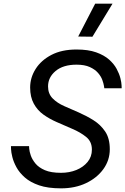

<svg xmlns="http://www.w3.org/2000/svg" viewBox="-20 -1021 686 1051"><path d="M486 -820 408 -821 501 -1001H596ZM314 10Q242 10 194 -6.5Q146 -23 116 -49.5Q86 -76 70 -105.5Q54 -135 47.5 -161.5Q41 -188 40.5 -204.5Q40 -221 40 -221H139Q139 -221 140 -206.5Q141 -192 148.5 -170Q156 -148 174 -126Q192 -104 225.5 -89.5Q259 -75 314 -75Q360 -75 398 -90.5Q436 -106 459.5 -134.5Q483 -163 483 -202Q483 -246 451.5 -271.5Q420 -297 375 -316L290 -353Q251 -370 218 -393.5Q185 -417 165 -453.5Q145 -490 145 -542Q145 -596 175 -643.5Q205 -691 261.5 -720.5Q318 -750 399 -750Q463 -750 506.5 -734.5Q550 -719 577 -695Q604 -671 618.5 -644Q633 -617 639 -593Q645 -569 645.5 -553.5Q646 -538 646 -538H551Q551 -538 549 -551Q547 -564 540 -583.5Q533 -603 516.5 -622Q500 -641 471.5 -654Q443 -667 399 -667Q326 -667 284.5 -632.5Q243 -598 243 -548Q243 -508 268 -482.5Q293 -457 332 -440L412 -405Q453 -387 491.5 -363Q530 -339 555.5 -301.5Q581 -264 581 -204Q581 -144 546 -95.5Q511 -47 451 -18.5Q391 10 314 10Z"/></svg>

Font: Be Vietnam Pro
Style: Italic
Weight: 400
Italic angle: -12°
Designer: Lam Bao, Tony Le, Vietanh Nguyen
Foundry: Yellow Type Foundry
Version: Version 1.002; ttfautohint (v1.8.3)